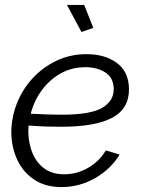

<svg xmlns="http://www.w3.org/2000/svg" viewBox="-20 -750 575 780"><path d="M229 10Q165 10 120 -19.5Q75 -49 51 -99Q27 -149 26 -211Q26 -272 48.5 -329.5Q71 -387 112.5 -432Q154 -477 210 -503.5Q266 -530 332 -530Q406 -530 454.5 -494.5Q503 -459 504 -389Q505 -309 436.5 -272Q368 -235 227 -235Q200 -235 168 -236Q136 -237 96 -240Q95 -227 95 -214Q96 -167 112 -128Q128 -89 160 -65.5Q192 -42 241 -42Q293 -42 338.5 -68.5Q384 -95 410 -139L466 -122Q431 -64 367.5 -27Q304 10 229 10ZM327 -477Q271 -477 226 -451.5Q181 -426 149.5 -383Q118 -340 105 -288Q144 -286 173.5 -285Q203 -284 230 -284Q349 -284 396 -312.5Q443 -341 442 -389Q441 -435 407.5 -456Q374 -477 327 -477ZM252 -730H322L359 -637L311 -620Z"/></svg>

Font: Raleway
Style: Italic
Weight: 400
Italic angle: -12°
Designer: Matt McInerney, Pablo Impallari, Rodrigo Fuenzalida
Foundry: Matt McInerney, Pablo Impallari, Rodrigo Fuenzalida
Version: Version 4.026